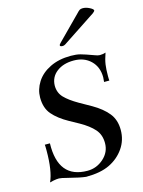

<svg xmlns="http://www.w3.org/2000/svg" viewBox="-125 -898 728 980"><g transform="rotate(-15 239.5 -408.0)"><path d="M114 -9Q80 -18 69 -18Q56 -18 41 -15Q26 -12 20 -10Q45 -64 45 -172Q45 -199 44 -203H71Q66 -18 221 -18Q269 -18 306 -51Q343 -84 343 -132Q343 -176 317.5 -205Q292 -234 244 -261L195 -288Q141 -318 112 -352Q83 -386 83 -441Q83 -484 107.5 -522.5Q132 -561 179 -584Q226 -607 289 -607Q318 -607 339 -601.5Q360 -596 409 -578Q424 -572 434 -572Q451 -572 465 -577Q453 -543 449.5 -518Q446 -493 446 -458Q446 -439 447 -434H419Q421 -450 421 -458Q421 -513 386.5 -546.5Q352 -580 297 -580Q242 -580 207 -553Q172 -526 171 -481Q171 -443 195.5 -417.5Q220 -392 267 -365L329 -330Q381 -300 409.5 -264.5Q438 -229 438 -176Q438 -122 408.5 -79.5Q379 -37 330.5 -13.5Q282 10 206 10Q176 7 114 -9ZM249 -673Q249 -677 258 -686Q267 -695 269 -697L376 -805Q388 -818 394 -822Q400 -826 411 -826Q428 -826 446.5 -816.5Q465 -807 465 -800Q465 -796 455 -788L284 -675Q272 -666 263 -666Q249 -666 249 -673Z"/></g></svg>

Font: Unna
Style: Italic
Weight: 400
Italic angle: -8.05°
Designer: Jorge de Buen Unna
Foundry: Omnibus-Type
Version: Version 2.008